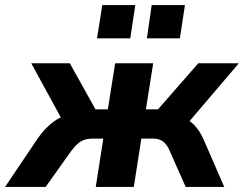

<svg xmlns="http://www.w3.org/2000/svg" viewBox="-68 -742 968 762"><path d="M-48 0 80 -190Q100 -219 121.5 -239.5Q143 -260 166 -272.5Q189 -285 215 -288L193 -240L56 -491H209L311 -308H360L389 -491H540L511 -308H559L719 -491H880L666 -240L629 -282Q657 -279 678.5 -265.5Q700 -252 715.5 -231Q731 -210 742 -184L822 0H669L606 -142Q598 -161 588 -172Q578 -183 566 -187.5Q554 -192 537 -192H493L463 0H312L342 -192H300Q283 -192 268.5 -187.5Q254 -183 241.5 -172.5Q229 -162 214 -142L113 0ZM515 -590 534 -722H666L646 -590ZM317 -590 338 -722H469L449 -590Z"/></svg>

Font: Nunito Sans 12pt ExtraBold
Style: Italic
Weight: 800
Italic angle: -9°
Designer: Vernon Adams
Foundry: Vernon Adams
Version: Version 3.101;gftools[0.9.27]